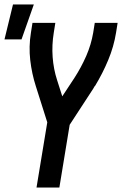

<svg xmlns="http://www.w3.org/2000/svg" viewBox="-20 -837 545 857"><path d="M143 0 191 -291 140 -452Q122 -508 115 -568.5Q108 -629 118 -691L125 -735H227L220 -691Q211 -636 215 -582Q219 -528 235 -479L258 -407L312 -489Q343 -537 365 -587.5Q387 -638 396 -691L403 -735H505L498 -691Q488 -629 463 -569Q438 -509 404 -453H403Q401 -450 399.5 -447Q398 -444 396 -441L291 -280L245 0ZM0 -661 38 -817H131L76 -661Z"/></svg>

Font: Iosevka Curly Semibold
Style: Italic
Weight: 600
Italic angle: -9°
Monospace: yes
Designer: Belleve Invis
Foundry: Belleve Invis
Version: Version 22.1.2; ttfautohint (v1.8.4)